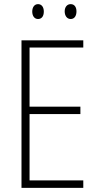

<svg xmlns="http://www.w3.org/2000/svg" viewBox="-20 -909 475 929"><path d="M136 -853C136 -833 146 -817 164 -817C182 -817 192 -831 192 -853C192 -874 182 -889 164 -889C146 -889 136 -873 136 -853ZM293 -854C293 -833 304 -817 322 -817C340 -817 350 -832 350 -854C350 -875 340 -889 322 -889C304 -889 293 -874 293 -854ZM383 0V-36H123V-357H369V-393H123V-679H383V-714H84V0Z"/></svg>

Font: Noto Sans Devanagari UI Condensed ExtraLight
Style: Regular
Weight: 200
Width: 3
Designer: Jelle Bosma - Monotype Design Team
Foundry: Monotype Imaging Inc.
Version: Version 2.004